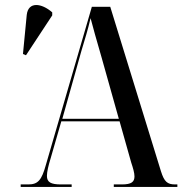

<svg xmlns="http://www.w3.org/2000/svg" viewBox="-20 -741 723 761"><path d="M83 -522 187 -680V-692C145 -729 92 -736 86 -682L71 -527ZM62 0H264V-10H222C181 -10 166 -19 166 -44C166 -60 172 -85 180 -111L223 -260H454L500 -97C507 -76 513 -56 513 -42C513 -20 501 -10 463 -10H431V0H683V-10H674C643 -10 631 -21 618 -62L417 -714H344L162 -88C145 -26 130 -10 92 -10H62ZM227 -270 302 -537C318 -591 327 -618 339 -669C348 -633 361 -589 383 -512L451 -270Z"/></svg>

Font: Noto Serif Display Condensed Medium
Style: Regular
Weight: 500
Width: 3
Designer: Monotype Design Team
Foundry: Monotype Imaging Inc.
Version: Version 2.009